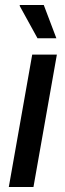

<svg xmlns="http://www.w3.org/2000/svg" viewBox="-20 -743 260 763"><path d="M15 0 108 -526H206L113 0ZM129 -591 58 -720 59 -723H154L204 -591Z"/></svg>

Font: Archivo SemiCondensed Medium
Style: Italic
Weight: 500
Width: 4
Italic angle: -10°
Designer: Hector Gatti
Foundry: Omnibus-Type
Version: Version 2.001